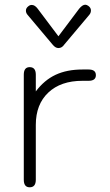

<svg xmlns="http://www.w3.org/2000/svg" viewBox="-20 -785 468 815"><path d="M81 -22V-468Q81 -500 106 -500Q132 -500 132 -468V-397Q168 -445 216 -467.5Q264 -490 330 -490H356Q387 -490 387 -466Q387 -442 356 -442H330Q238 -442 185 -392Q132 -342 132 -255V-22Q132 10 106 10Q81 10 81 -22ZM203 -596 97 -722Q90 -730 90 -740Q90 -751 101 -759Q107 -764 115 -764Q128 -764 140 -748L228 -631L316 -748Q330 -765 342 -765Q348 -765 355 -760Q366 -752 366 -741Q366 -730 359 -722L253 -596Q243 -581 228 -581Q215 -581 203 -596Z"/></svg>

Font: Kodchasan ExtraLight
Style: Regular
Weight: 275
Version: Version 1.000; ttfautohint (v1.6)